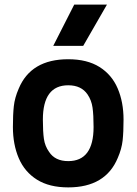

<svg xmlns="http://www.w3.org/2000/svg" viewBox="-20 -800 593 833"><path d="M276 13Q194 13 140.5 -20.5Q87 -54 61.5 -113.5Q36 -173 36 -249Q36 -303 40 -339.5Q44 -376 61 -415Q114 -543 276 -543Q358 -543 411.5 -509.5Q465 -476 490.5 -416.5Q516 -357 516 -281Q516 -227 512 -190.5Q508 -154 491 -115Q438 13 276 13ZM276 -101Q386 -101 386 -249Q386 -301 381.5 -333Q377 -365 360 -390Q333 -430 276 -430Q166 -430 166 -281Q166 -229 170.5 -197.5Q175 -166 193 -141Q219 -101 276 -101ZM341 -601H211L302 -780H444Z"/></svg>

Font: Tanohe Sans SemiBold
Style: Regular
Weight: 600
Designer: Village Type and Design LLC & Cristiano Sobral
Foundry: Cooper Hewitt Smithsonian Design Museum
Version: Version 1.00;September 29, 2021;FontCreator 13.0.0.2655 64-b